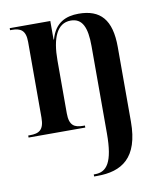

<svg xmlns="http://www.w3.org/2000/svg" viewBox="-87 -617 784 927"><g transform="rotate(-10 305.0 -153.5)"><path d="M299 240H315C434 240 520 189 520 10V-356C520 -490 468 -547 361 -547C300 -547 245 -525 223 -445H221V-536H22V-526H30C73 -526 98 -513 98 -455V-84C98 -23 73 -10 28 -10H20V0H298V-10H290C247 -10 222 -23 222 -83V-342C222 -450 250 -521 318 -521C375 -521 396 -474 396 -382V46C396 188 363 230 305 230H299Z"/></g></svg>

Font: Noto Serif Display SemiCondensed SemiBold
Style: Regular
Weight: 600
Width: 4
Designer: Monotype Design Team
Foundry: Monotype Imaging Inc.
Version: Version 2.009